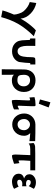

<svg xmlns="http://www.w3.org/2000/svg" viewBox="1174 -1858 877 3265"><g transform="rotate(90 1612.5 -225.5)"><path d="M497 -397 596 -362Q468 -234 391 -104Q316 25 271 193L157 171Q171 116 204 34Q216 1 228 -24Q227 -61 211 -109Q195 -161 170 -190Q101 -268 15 -293L31 -404Q131 -383 207 -311Q288 -234 297 -137Q351 -238 426 -325Q472 -380 497 -397Z M1076 -388V-302Q1054 -305 1052 -296Q1050 -223 1034 -111Q1020 -68 983 -36Q930 8 853 8Q774 8 725 -35Q687 -69 675 -111Q663 -154 662 -226Q660 -293 657 -296Q655 -296 634 -301V-388L761 -387L760 -348Q757 -229 764 -191Q780 -86 852 -86Q905 -86 929 -138Q945 -175 950 -250Q950 -266 951.5 -300Q953 -334 954 -351Q957 -380 974 -385Q990 -390 1076 -388Z M1544 -194Q1544 -103 1488 -45Q1432 12 1346 11Q1273 10 1251 -26Q1251 57 1252 109V183H1158Q1161 71 1161 -193Q1161 -284 1210.5 -337.5Q1260 -391 1346 -391Q1436 -391 1490 -336Q1544 -282 1544 -194ZM1448 -192Q1448 -238 1419.5 -268Q1391 -298 1346 -298Q1252 -298 1252 -192Q1252 -131 1269 -106Q1287 -83 1347 -83Q1393 -83 1420.5 -112.5Q1448 -142 1448 -192Z M1720 -644 1807 -614 1744 -447 1671 -467ZM1840 -112V-26Q1825 -14 1769 0Q1715 14 1691 12Q1679 10 1679 -52Q1679 -64 1681 -122Q1682 -131 1683 -147Q1684 -163 1684 -172Q1684 -188 1686 -219Q1688 -250 1688 -265Q1688 -283 1686 -291Q1684 -299 1683.5 -299Q1683 -299 1678 -299Q1672 -299 1655.5 -293.5Q1639 -288 1638 -287L1632 -374Q1683 -390 1757 -391Q1783 -396 1786 -373Q1788 -338 1783 -244Q1778 -126 1778 -117Q1778 -90 1781 -89Q1790 -85 1840 -112Z M2380 -385V-287Q2344 -294 2244 -301Q2289 -256 2289 -199Q2289 -109 2233 -51Q2177 5 2095 5Q2012 5 1959 -58Q1910 -116 1910 -200Q1910 -272 1958 -328Q2012 -387 2096 -389Q2247 -390 2380 -385ZM2194 -197Q2194 -236 2165 -267Q2136 -297 2097 -297Q2060 -297 2032 -267Q2004 -239 2004 -198Q2004 -149 2029.5 -117.5Q2055 -86 2096 -86Q2139 -86 2166.5 -116Q2194 -146 2194 -197Z M2877 -386V-302H2715Q2713 -296 2710 -224Q2709 -212 2708 -189.5Q2707 -167 2707 -156Q2705 -102 2715 -102Q2721 -102 2735 -109Q2751 -116 2753 -118Q2757 -112 2765 -26Q2666 10 2627 9Q2608 8 2608 -55Q2608 -62 2610 -114Q2613 -162 2613 -176Q2613 -189 2615 -231Q2617 -273 2618 -302Q2493 -303 2469 -298Q2432 -287 2420 -275Q2421 -276 2416 -317Q2415 -324 2413.5 -338Q2412 -352 2412 -358Q2419 -364 2426 -369Q2446 -381 2472 -384Q2504 -388 2877 -386Z M3153 -104 3191 -27Q3149 4 3074 9Q3026 11 2986 -13Q2939 -42 2935 -92Q2927 -175 3015 -196Q2943 -222 2943 -289Q2943 -334 2982 -365Q3022 -398 3079 -398Q3145 -398 3191 -363L3144 -275Q3118 -310 3080 -310Q3053 -310 3044 -290Q3039 -278 3039 -271Q3039 -236 3092 -230Q3116 -227 3147 -237V-163Q3103 -171 3077 -163Q3033 -149 3037 -113Q3040 -80 3080 -80Q3118 -80 3153 -104Z"/></g></svg>

Font: GFS Neohellenic Rg
Style: Bold
Weight: 700
Designer: Designed by Takis Katsoulidis and George D. Matthiopoulos.
Foundry: Designed by Takis Katsoulidis and George D. Matthiopoulos.
Version: Version 1.0